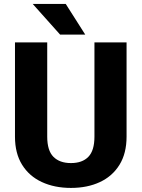

<svg xmlns="http://www.w3.org/2000/svg" viewBox="-20 -921 702 951"><path d="M447.8 -710.9H606.9V-244.1Q606.9 -161.6 572 -105Q537.1 -48.3 475.1 -19.3Q413.1 9.8 331.5 9.8Q250 9.8 187.3 -19.3Q124.5 -48.3 89.4 -105Q54.2 -161.6 54.2 -244.1V-710.9H213.9V-244.1Q213.9 -175.3 244.6 -144.3Q275.4 -113.3 331.5 -113.3Q387.7 -113.3 417.7 -144.3Q447.8 -175.3 447.8 -244.1ZM305.7 -901.4 402.3 -749.5H277.8L142.1 -901.4Z"/></svg>

Font: Vazirmatn RD UI ExtraBold
Style: Regular
Weight: 800
Designer: Saber Rastikerdar
Foundry: Saber Rastikerdar
Version: Version 33.003